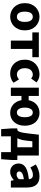

<svg xmlns="http://www.w3.org/2000/svg" viewBox="1322 -1870 720 3405"><g transform="rotate(90 1682.5 -168.0)"><path d="M278 12Q231 12 187 -5.5Q143 -23 109.5 -56Q76 -89 56 -137.5Q36 -186 36 -248Q36 -310 56 -358.5Q76 -407 109.5 -440Q143 -473 187 -490.5Q231 -508 278 -508Q325 -508 368.5 -490.5Q412 -473 445.5 -440Q479 -407 499 -358.5Q519 -310 519 -248Q519 -186 499 -137.5Q479 -89 445.5 -56Q412 -23 368.5 -5.5Q325 12 278 12ZM278 -107Q323 -107 346 -145Q369 -183 369 -248Q369 -313 346 -351Q323 -389 278 -389Q232 -389 209.5 -351Q187 -313 187 -248Q187 -183 209.5 -145Q232 -107 278 -107Z M701 0V-381H555V-496H995V-381H848V0Z M1284 12Q1232 12 1187.5 -5.5Q1143 -23 1110 -56Q1077 -89 1058 -137.5Q1039 -186 1039 -248Q1039 -310 1060 -358.5Q1081 -407 1116.5 -440Q1152 -473 1199 -490.5Q1246 -508 1297 -508Q1343 -508 1378.5 -493Q1414 -478 1442 -455L1373 -360Q1338 -389 1306 -389Q1252 -389 1221 -351Q1190 -313 1190 -248Q1190 -183 1221.5 -145Q1253 -107 1301 -107Q1325 -107 1347.5 -117.5Q1370 -128 1390 -143L1448 -47Q1411 -15 1368 -1.5Q1325 12 1284 12Z M1984 12Q1940 12 1902.5 -1.5Q1865 -15 1835 -41Q1805 -67 1785 -104Q1765 -141 1757 -188H1682V0H1535V-496H1682V-316H1758Q1776 -407 1837 -457.5Q1898 -508 1984 -508Q2031 -508 2072 -490.5Q2113 -473 2144 -440Q2175 -407 2192.5 -358.5Q2210 -310 2210 -248Q2210 -186 2192.5 -137.5Q2175 -89 2144 -56Q2113 -23 2072 -5.5Q2031 12 1984 12ZM1975 -107Q2018 -107 2038.5 -145Q2059 -183 2059 -248Q2059 -313 2038.5 -351Q2018 -389 1975 -389Q1935 -389 1912 -351Q1889 -313 1889 -248Q1889 -183 1912 -145Q1935 -107 1975 -107Z M2398 0V172H2271L2257 -19V-115H2288Q2297 -120 2305 -129.5Q2313 -139 2320 -159.5Q2327 -180 2333.5 -213Q2340 -246 2346 -299L2369 -496H2739V-115H2818V-19L2804 172H2678V0ZM2473 -266Q2468 -217 2457 -180Q2446 -143 2432 -115H2592V-381H2486Z M3028 12Q2994 12 2966.5 0.5Q2939 -11 2920 -31.5Q2901 -52 2890.5 -79Q2880 -106 2880 -138Q2880 -216 2946 -260Q3012 -304 3159 -319Q3157 -352 3139.5 -371.5Q3122 -391 3081 -391Q3049 -391 3017.5 -379Q2986 -367 2950 -346L2897 -443Q2945 -472 2997.5 -490Q3050 -508 3109 -508Q3205 -508 3255.5 -453.5Q3306 -399 3306 -284V0H3186L3176 -51H3172Q3140 -23 3105 -5.5Q3070 12 3028 12ZM3078 -102Q3103 -102 3121 -113Q3139 -124 3159 -144V-231Q3081 -220 3051 -199Q3021 -178 3021 -149Q3021 -125 3036.5 -113.5Q3052 -102 3078 -102Z"/></g></svg>

Font: Font
Style: ¶
Weight: 700
Designer: Paul D. Hunt
Foundry: Adobe Systems Incorporated
Version: Version 3.000